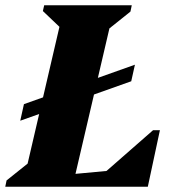

<svg xmlns="http://www.w3.org/2000/svg" viewBox="-48 -710 666 730"><path d="M-28 0 -23 -24 57 -88 178 -608 115 -668 120 -690H453L448 -666L368 -602L239 -49L357 -60L534 -215H560L514 0ZM29 -251 43 -314 465 -464 451 -401Z"/></svg>

Font: Platypi ExtraBold
Style: Italic
Weight: 800
Italic angle: -13°
Designer: David Sargent
Foundry: Bolt Cutter Type
Version: Version 1.200; ttfautohint (v1.8.4.7-5d5b)